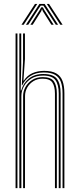

<svg xmlns="http://www.w3.org/2000/svg" viewBox="-20 -973 410 993"><path d="M303.5 0V-490Q303.5 -525 294.9 -549.1Q286.2 -573.2 265.2 -585.8Q244.2 -598.2 206.5 -598.2Q165.2 -598.2 137.2 -580.1Q109.2 -562 95 -531.8H92.8L99.2 -652.2V-800H109V-667.2L101.2 -556H103.2Q120.8 -583 148 -594.8Q175.2 -606.5 208.2 -606.5Q248.8 -606.5 271.5 -593Q294.2 -579.5 303.6 -553.6Q313 -527.8 313 -490.5V0ZM60.5 0V-800H70.2V0ZM99.5 0V-476.5Q99.5 -500.5 111.6 -522.8Q123.8 -545 146.5 -559.6Q169.2 -574.2 201.2 -574.2Q243.8 -574.2 258.9 -552.1Q274 -530 274 -489V0H264.2V-489Q264.2 -525.8 251 -545.9Q237.8 -566 200.2 -566Q173.8 -566 153.2 -553.5Q132.8 -541 121.1 -520.6Q109.5 -500.2 109.5 -476.8L109.2 0ZM80 0V-800H89.8V-636L87 -505.2H89.8Q100.2 -543.5 129.8 -567Q159.2 -590.5 204.2 -590.2Q256.5 -590.2 275 -564.4Q293.5 -538.5 293.5 -489.8V0H283.8V-489.5Q283.8 -534.5 266.8 -558.4Q249.8 -582.2 202.8 -582.2Q167.2 -582.2 142.1 -566.8Q117 -551.2 103.8 -526.9Q90.5 -502.5 90.5 -476.5V0ZM91 -845 161 -952.8H172.8L102.5 -845ZM114 -845 184 -952.8H210.8L280.5 -845H268.8L215.5 -927.5L204.2 -944H190.5L179 -927.2L126 -845ZM137.2 -845 185.5 -921 193 -935H201.8L209.2 -921L257.5 -845H245.8L201.2 -915.5L198.5 -924.2H196.2L193.5 -915.5L149 -845ZM292 -845 222 -952.8H233.5L303.8 -845Z"/></svg>

Font: Big Shoulders Inline Text ExtraLight
Style: Regular
Weight: 250
Version: Version 2.002